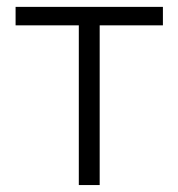

<svg xmlns="http://www.w3.org/2000/svg" viewBox="-20 -533 514 553"><path d="M207 0V-460H24.9V-513.2H449.2V-460H267.1V0Z"/></svg>

Font: Anuphan Light
Style: Regular
Weight: 300
Designer: Mike Abbink, Paul van der Laan, Pieter van Rosmalen, Mint Tantisuwanna
Foundry: Bold Monday; Cadson Demak
Version: Version 3.002;hotconv 1.0.109;makeotfexe 2.5.65596